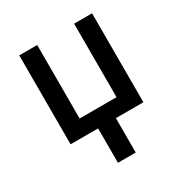

<svg xmlns="http://www.w3.org/2000/svg" viewBox="-171 -658 942 991"><g transform="rotate(-30 300.0 -162.5)"><path d="M247 205V0H83V-530H190V-92H410V-530H517V0H353V205Z"/></g></svg>

Font: Iosevka Curly SmBdEx
Style: Regular
Weight: 600
Width: 7
Monospace: yes
Designer: Belleve Invis
Foundry: Belleve Invis
Version: Version 11.1.0; ttfautohint (v1.8.3)